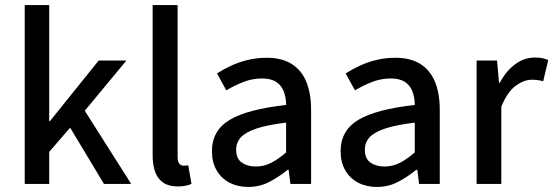

<svg xmlns="http://www.w3.org/2000/svg" viewBox="-20 -729 2193 761"><path d="M78 0V-709H175V-249H178L371 -489H481L316 -290L500 0H392L258 -223L175 -127V0Z M685 10Q649 10 627 -5Q605 -20 595 -47.5Q585 -75 585 -114V-709H684V-108Q684 -87 691.5 -79.5Q699 -72 709 -72Q713 -72 716.5 -72.5Q720 -73 726 -74L739 0Q730 4 716.5 7Q703 10 685 10Z M964 12Q922 12 889.5 -5Q857 -22 838.5 -54Q820 -86 820 -129Q820 -212 890.5 -254Q961 -296 1114 -313Q1114 -340 1105.5 -364.5Q1097 -389 1076 -403.5Q1055 -418 1019 -418Q980 -418 944.5 -404Q909 -390 877 -371L840 -438Q865 -454 896 -468.5Q927 -483 962.5 -491.5Q998 -500 1037 -500Q1097 -500 1136 -475.5Q1175 -451 1194 -405Q1213 -359 1213 -294V0H1131L1124 -56H1120Q1086 -28 1047.5 -8Q1009 12 964 12ZM994 -69Q1026 -69 1054.5 -83.5Q1083 -98 1114 -125V-243Q1040 -234 996.5 -219.5Q953 -205 934.5 -184.5Q916 -164 916 -136Q916 -100 938.5 -84.5Q961 -69 994 -69Z M1474 12Q1432 12 1399.5 -5Q1367 -22 1348.5 -54Q1330 -86 1330 -129Q1330 -212 1400.5 -254Q1471 -296 1624 -313Q1624 -340 1615.5 -364.5Q1607 -389 1586 -403.5Q1565 -418 1529 -418Q1490 -418 1454.5 -404Q1419 -390 1387 -371L1350 -438Q1375 -454 1406 -468.5Q1437 -483 1472.5 -491.5Q1508 -500 1547 -500Q1607 -500 1646 -475.5Q1685 -451 1704 -405Q1723 -359 1723 -294V0H1641L1634 -56H1630Q1596 -28 1557.5 -8Q1519 12 1474 12ZM1504 -69Q1536 -69 1564.5 -83.5Q1593 -98 1624 -125V-243Q1550 -234 1506.5 -219.5Q1463 -205 1444.5 -184.5Q1426 -164 1426 -136Q1426 -100 1448.5 -84.5Q1471 -69 1504 -69Z M1869 0V-489H1950L1958 -401H1961Q1986 -448 2022 -474.5Q2058 -501 2100 -501Q2117 -501 2129.5 -498.5Q2142 -496 2153 -491L2133 -407Q2122 -410 2112 -411.5Q2102 -413 2087 -413Q2057 -413 2024 -389Q1991 -365 1967 -306V0Z"/></svg>

Font: UmiuVSE Medium
Style: Regular
Weight: 500
Designer: Paul D. Hunt
Foundry: Adobe
Version: Version 3.046;September 5, 2023;FontCreator 14.0.0.2901 64-b